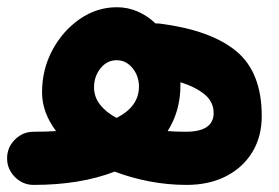

<svg xmlns="http://www.w3.org/2000/svg" viewBox="-94 -464 778 536"><path d="M-74.2 -22Q-74.2 -52.7 -52.2 -74.5Q-30.3 -96.2 0 -96.2Q32.7 -96.2 62.5 -98.1Q43.9 -122.6 33.7 -149.7Q23.4 -176.8 23.4 -206.5Q23.4 -270 52.2 -324Q81.1 -377.9 128.7 -410.9Q176.3 -443.8 232.4 -443.8Q262.7 -443.8 290.3 -431.9Q317.9 -419.9 340.3 -398.4Q347.2 -398.9 354 -397.9Q495.6 -379.4 566.2 -320.6Q636.7 -261.7 636.7 -140.1Q636.7 -82.5 610.4 -39.3Q584 3.9 536.9 28.1Q489.7 52.2 426.8 52.2Q375 52.2 323.7 42.5Q272.5 32.7 226.1 15.1Q129.9 52.2 0 52.2Q-30.3 52.2 -52.2 30.3Q-74.2 8.3 -74.2 -22ZM168.5 -220.2Q168.5 -193.4 185.3 -171.9Q202.1 -150.4 231.4 -134.8Q293.9 -166.5 293.9 -222.2Q293.9 -252 275.9 -273.9Q257.8 -295.9 231.9 -295.9Q204.6 -295.9 186.5 -273.2Q168.5 -250.5 168.5 -220.2ZM409.7 -225.6Q409.7 -154.3 374 -98.1Q398.4 -96.2 424.3 -96.2Q502.4 -96.2 502.4 -148.4Q502.4 -179.7 477.3 -200.4Q452.1 -221.2 409.7 -234.4Q409.7 -230 409.7 -225.6Z"/></svg>

Font: Mikhak-FD ExtraBold
Style: Regular
Weight: 800
Designer: Amin Abedi
Version: Version 3.2